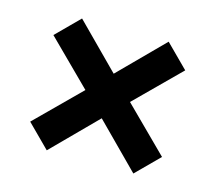

<svg xmlns="http://www.w3.org/2000/svg" viewBox="-69 -639 643 574"><g transform="rotate(15 253.0 -352.0)"><path d="M253 -283 387 -148 457 -218 322 -352 457 -486 387 -556 253 -421 119 -556 49 -486 184 -352 49 -218 119 -148Z"/></g></svg>

Font: Domine
Style: Bold
Weight: 700
Designer: Pablo Impallari, Rodrigo Fuenzalida, Brenda Gallo
Foundry: Pablo Impallari, Rodrigo Fuenzalida, Brenda Gallo
Version: Version 2.000